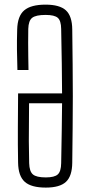

<svg xmlns="http://www.w3.org/2000/svg" viewBox="-20 -824 396 849"><path d="M182.5 5.5Q118 5.5 89.5 -20Q61 -45.5 60 -104.5Q58.5 -186.5 59 -261Q59.5 -335.5 60 -411H254.5Q254.5 -475 253.2 -542.5Q252 -610 250.5 -696Q250 -732.5 235.5 -745.2Q221 -758 181.5 -758Q138.5 -758 122.2 -745.2Q106 -732.5 105 -696Q104.5 -664.5 104.5 -635Q104.5 -605.5 105 -575.8Q105.5 -546 106 -514.5H57Q55.5 -565.5 55 -604.2Q54.5 -643 56 -693.5Q57.5 -753 87 -778.2Q116.5 -803.5 181.5 -803.5Q244 -803.5 271.5 -778.2Q299 -753 299.5 -693.5Q300.5 -612.5 301.2 -540.2Q302 -468 302 -399Q302 -330 301.2 -257.8Q300.5 -185.5 299.5 -104.5Q299 -45.5 271.8 -20Q244.5 5.5 182.5 5.5ZM182.5 -39.5Q221 -39.5 235.5 -52.8Q250 -66 250.5 -102.5Q252 -181 253 -245Q254 -309 254.5 -367.5H108.5Q108.5 -321 108 -281.5Q107.5 -242 107.5 -199.8Q107.5 -157.5 109 -102.5Q110 -66 125.5 -52.8Q141 -39.5 182.5 -39.5Z"/></svg>

Font: Big Shoulders Text ExtraLight
Style: Regular
Weight: 250
Version: Version 2.002